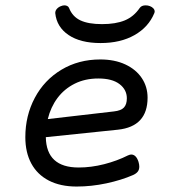

<svg xmlns="http://www.w3.org/2000/svg" viewBox="-20 -683 640 714"><path d="M555.2 -640.1Q555.2 -637.7 553.7 -633.8Q532.2 -582 480.2 -552.5Q428.2 -522.9 354 -522.9Q279.3 -522.9 235.1 -552.7Q190.9 -582.5 185.5 -633.8Q185.1 -642.6 191.2 -649.7Q197.3 -656.7 206.5 -660.2Q213.4 -663.1 219.7 -663.1Q225.6 -663.1 230.2 -660.6Q234.9 -658.2 236.8 -653.3Q249.5 -621.1 279.1 -607.2Q308.6 -593.3 359.4 -593.3Q410.6 -593.3 444.1 -607.2Q477.5 -621.1 499.5 -653.3Q506.3 -663.1 521.5 -663.1Q530.3 -663.1 537.6 -660.2Q545.4 -657.2 550.3 -651.9Q555.2 -646.5 555.2 -640.1ZM418.5 -200.7 150.4 -172.9Q152.3 -60.1 272.5 -60.1Q319.3 -60.1 367.7 -72.5Q416 -85 455.6 -105Q463.4 -108.4 467.8 -108.4Q486.3 -108.4 495.1 -81.1Q498 -70.8 498 -63.5Q498 -52.2 492.4 -44.9Q486.8 -37.6 475.1 -32.2Q431.6 -13.2 375.7 -1.2Q319.8 10.7 265.1 10.7Q204.6 10.7 161.6 -11.5Q118.7 -33.7 96.4 -75Q74.2 -116.2 74.2 -172.9Q74.2 -252.9 109.4 -319.1Q144.5 -385.3 208.3 -423.6Q272 -461.9 353 -461.9Q406.2 -461.9 446 -443.4Q485.8 -424.8 507.3 -392.6Q528.8 -360.4 528.8 -319.8Q528.8 -212.4 418.5 -200.7ZM403.3 -268.6Q430.2 -271.5 440.9 -283.2Q451.7 -294.9 451.7 -317.4Q451.7 -349.6 424.3 -370.4Q397 -391.1 345.7 -391.1Q296.4 -391.1 257.8 -371.8Q219.2 -352.5 193.8 -318.6Q168.5 -284.7 157.7 -240.2Z"/></svg>

Font: Courier Prime
Style: Italic
Weight: 400
Italic angle: -10°
Designer: Alan Dague-Greene
Foundry: Quote-Unquote Apps
Version: Version 3.018